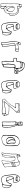

<svg xmlns="http://www.w3.org/2000/svg" viewBox="2800 -3542 852 6493"><g transform="rotate(90 3226.5 -296.0)"><path d="M99 47Q99 -10 103 -68.5Q107 -127 108 -185Q110 -257 106 -329.5Q102 -402 108 -474Q110 -501 114 -527.5Q118 -554 121 -580Q124 -596 138 -596Q152 -596 166.5 -597.5Q181 -599 194 -600Q209 -601 218 -588Q233 -563 249 -540Q265 -517 284 -494Q289 -490 293 -487Q297 -484 304 -489Q333 -509 360.5 -504.5Q388 -500 413 -484Q456 -457 478 -412Q492 -384 504 -354.5Q516 -325 518 -293Q520 -253 507 -219.5Q494 -186 453 -167Q448 -165 446.5 -161Q445 -157 444 -152Q434 -91 389.5 -47.5Q345 -4 282 5Q265 8 265 25Q265 40 264.5 55Q264 70 264 85Q264 112 238 110Q207 108 175.5 106Q144 104 112 103Q95 102 96 83Q98 74 98 65Q98 56 99 47ZM132 -554Q129 -530 132.5 -526.5Q136 -523 159 -525H169Q184 -525 188 -540Q190 -549 192.5 -558Q195 -567 197 -576Q201 -589 190 -589Q177 -591 165 -589.5Q153 -588 141 -586Q137 -585 135.5 -581.5Q134 -578 134 -574Q133 -570 132.5 -564.5Q132 -559 132 -554ZM211 -573Q200 -548 195.5 -524Q191 -500 198 -474Q200 -466 205.5 -461Q211 -456 221 -460Q233 -465 245.5 -468Q258 -471 270 -474Q283 -477 276 -487Q260 -508 244 -529.5Q228 -551 211 -573ZM110 26Q109 39 108 51.5Q107 64 105 77Q103 94 119 94Q129 94 138.5 94.5Q148 95 157 95Q177 95 182.5 90Q188 85 189 65Q191 31 189 -1.5Q187 -34 179 -67Q178 -73 176 -81.5Q174 -90 181 -93Q190 -96 191.5 -87.5Q193 -79 197 -74Q199 -72 199 -71Q221 -19 257.5 -10.5Q294 -2 335 -24Q373 -45 400.5 -74.5Q428 -104 432 -151Q435 -181 441 -210Q447 -239 449 -269Q452 -310 446.5 -350.5Q441 -391 409 -424Q385 -449 358 -462.5Q331 -476 294 -468Q275 -464 256.5 -459Q238 -454 219 -449Q194 -443 187 -466Q185 -474 184 -483Q183 -492 181 -500Q180 -505 179 -509Q178 -513 173 -515Q154 -523 137 -512Q120 -501 118 -481Q112 -410 116 -339Q120 -268 118 -197Q116 -141 114.5 -85.5Q113 -30 110 26ZM319 -483Q327 -482 333 -480.5Q339 -479 344 -477Q391 -464 422.5 -422.5Q454 -381 460 -325Q463 -293 458.5 -261.5Q454 -230 449 -198Q448 -194 447.5 -189.5Q447 -185 451 -183Q456 -179 460 -181.5Q464 -184 467 -187Q503 -216 506 -264Q511 -316 492 -360Q473 -404 443 -444Q430 -462 411 -473.5Q392 -485 370 -492Q357 -496 345 -495Q333 -494 319 -483ZM191 -263Q193 -276 196 -294.5Q199 -313 209 -330Q220 -350 238 -359Q256 -368 278 -362Q331 -347 359 -312.5Q387 -278 376 -210Q372 -186 365 -163.5Q358 -141 347 -119Q343 -110 335 -100Q322 -84 306.5 -73Q291 -62 269 -64Q246 -67 231.5 -82Q217 -97 209 -117Q197 -150 192 -185.5Q187 -221 191 -263ZM366 -227Q377 -326 282 -353Q260 -359 245 -351.5Q230 -344 229 -326Q228 -280 238 -237.5Q248 -195 273 -157Q287 -135 312 -126Q334 -120 342 -140Q352 -161 357 -183Q362 -205 366 -227ZM216 -303Q211 -302 210 -299Q209 -296 208 -293Q200 -262 200 -231Q200 -200 206 -168Q210 -148 215.5 -129Q221 -110 237 -93Q257 -72 280 -73.5Q303 -75 319 -100Q327 -111 314 -115Q286 -124 269.5 -144.5Q253 -165 242 -191Q232 -218 225.5 -246Q219 -274 216 -303ZM199 -41Q196 -37 196.5 -33.5Q197 -30 198 -27Q200 -2 201 23Q202 48 200 74Q199 92 201 95Q203 98 222 99Q224 99 226 99.5Q228 100 230 100Q252 100 252 79V15Q252 1 243 -4Q231 -12 220 -21Q209 -30 199 -41Z M1173 -93Q1172 -72 1171 -53.5Q1170 -35 1168 -16Q1164 18 1147 36Q1130 54 1095 51Q1064 48 1037.5 55.5Q1011 63 985 73Q951 86 916 88Q881 90 845 80Q804 69 784 30Q755 -33 749 -100Q745 -150 737 -200Q729 -250 728 -301Q727 -339 730 -376.5Q733 -414 747 -449Q761 -484 792 -514Q809 -530 834.5 -537.5Q860 -545 888 -543Q916 -541 939.5 -527Q963 -513 976 -485Q987 -460 998 -436Q1009 -412 1014 -386Q1022 -355 1011.5 -340Q1001 -325 969 -322Q951 -320 933 -319Q915 -318 896 -318Q883 -318 880 -312.5Q877 -307 881 -295Q896 -251 911 -206.5Q926 -162 941 -118Q946 -105 952 -105Q958 -105 967 -114Q994 -140 1010 -172.5Q1026 -205 1038 -239Q1047 -265 1066.5 -269Q1086 -273 1104 -253Q1105 -252 1105 -251.5Q1105 -251 1106 -250Q1136 -239 1149 -221Q1162 -203 1165.5 -181Q1169 -159 1169 -136.5Q1169 -114 1173 -93ZM892 -331V-329Q913 -331 934.5 -332.5Q956 -334 977 -335Q1007 -338 1004 -370Q1000 -401 989.5 -429.5Q979 -458 962 -484Q946 -511 918 -523.5Q890 -536 860 -533Q830 -530 807 -509Q756 -463 749 -396Q745 -356 743.5 -314.5Q742 -273 749 -232Q759 -179 763 -124.5Q767 -70 780 -17Q791 26 817 48.5Q843 71 888 75Q924 77 957 68Q990 59 1023 47Q1072 29 1076 -20Q1080 -73 1083.5 -127Q1087 -181 1090 -234Q1091 -240 1091.5 -247Q1092 -254 1083 -256Q1076 -258 1068.5 -254.5Q1061 -251 1057 -243Q1053 -233 1049 -222.5Q1045 -212 1042 -202Q1020 -140 975 -99Q948 -74 914 -71Q880 -68 852 -85.5Q824 -103 813 -137Q804 -167 800 -198.5Q796 -230 798 -262Q800 -295 804.5 -310Q809 -325 824.5 -329Q840 -333 873 -331ZM880 -477H918Q932 -477 944 -473.5Q956 -470 954 -450Q953 -433 948 -418Q943 -403 918 -401Q894 -400 870.5 -402.5Q847 -405 824 -407Q813 -408 804.5 -412.5Q796 -417 797 -430Q799 -444 800.5 -459Q802 -474 823 -476Q837 -478 851.5 -477Q866 -476 880 -476ZM813 -448Q840 -441 866.5 -439Q893 -437 919 -439Q926 -439 932.5 -441Q939 -443 939 -453Q940 -464 933 -465Q926 -466 919 -466Q901 -467 883 -467.5Q865 -468 846 -468Q837 -468 828 -464.5Q819 -461 813 -448ZM930 -414V-424Q901 -426 872 -428Q843 -430 814 -432V-420Q843 -415 872 -412Q901 -409 930 -414ZM813 -239Q812 -214 815.5 -191Q819 -168 825 -145Q833 -114 857 -98Q881 -82 912 -84Q936 -85 929 -108Q914 -158 897.5 -207Q881 -256 860 -303Q857 -311 853 -315Q849 -319 840 -318Q824 -317 821 -300Q817 -285 814.5 -269.5Q812 -254 813 -239ZM1161 -84Q1161 -102 1157.5 -129Q1154 -156 1149 -180Q1144 -204 1139 -213Q1135 -220 1131 -225.5Q1127 -231 1118 -229Q1109 -228 1107 -221.5Q1105 -215 1105 -207Q1103 -185 1101 -162Q1099 -139 1098 -116Q1097 -87 1095.5 -58Q1094 -29 1086 0Q1079 31 1085 37Q1091 43 1124 36Q1141 33 1146 23Q1151 13 1152 0Q1155 -20 1157 -41Q1159 -62 1161 -84Z M1467 -441Q1478 -450 1486.5 -457.5Q1495 -465 1503 -472Q1531 -497 1562 -505.5Q1593 -514 1629 -503Q1635 -501 1641 -501Q1647 -501 1653 -502Q1682 -505 1708 -501Q1735 -497 1730 -470Q1727 -454 1724 -438Q1721 -422 1716 -407Q1710 -388 1699.5 -381.5Q1689 -375 1669 -378Q1661 -380 1658 -382Q1637 -398 1616 -399Q1595 -400 1573.5 -395Q1552 -390 1531 -386Q1510 -383 1513 -361Q1518 -335 1522.5 -308.5Q1527 -282 1531 -256Q1541 -202 1545 -148Q1549 -94 1553 -41Q1555 -22 1556.5 -3Q1558 16 1560 36Q1563 60 1538 63Q1526 64 1513.5 65.5Q1501 67 1494 83Q1493 84 1488.5 85Q1484 86 1480 87Q1473 88 1465.5 88Q1458 88 1450 89Q1427 91 1419 85Q1411 79 1409 55Q1407 19 1405.5 -16.5Q1404 -52 1402 -89Q1401 -127 1395.5 -165.5Q1390 -204 1380 -241Q1373 -269 1375 -297.5Q1377 -326 1378 -354Q1380 -394 1388.5 -432.5Q1397 -471 1404 -510Q1405 -514 1407 -520Q1418 -555 1431 -563Q1444 -571 1480 -565Q1494 -563 1497 -558.5Q1500 -554 1492 -541Q1479 -519 1473 -494.5Q1467 -470 1467 -441ZM1423 -526Q1420 -510 1432 -508Q1468 -500 1479 -543Q1482 -554 1472 -556Q1432 -566 1423 -526ZM1453 -455Q1454 -460 1455 -463Q1456 -466 1456 -469Q1455 -476 1457.5 -484Q1460 -492 1449 -496Q1436 -502 1425 -496Q1414 -490 1411 -476Q1408 -466 1405 -456Q1402 -446 1401 -435Q1395 -379 1391.5 -322.5Q1388 -266 1401 -209Q1415 -146 1417 -82Q1419 -18 1421 45Q1422 67 1427 72Q1432 77 1453 76Q1457 76 1460 75.5Q1463 75 1467 75Q1488 76 1488 54Q1487 16 1484 -21.5Q1481 -59 1474 -97Q1455 -214 1450 -333Q1449 -359 1459 -371Q1469 -383 1494 -390Q1520 -396 1545.5 -400Q1571 -404 1596 -408Q1626 -413 1632.5 -420.5Q1639 -428 1635 -459Q1634 -464 1633.5 -468.5Q1633 -473 1631 -477Q1623 -499 1600 -499Q1578 -501 1558 -495Q1538 -489 1521 -473Q1512 -465 1503 -456.5Q1494 -448 1484 -440Q1478 -435 1471 -429Q1464 -423 1455 -428Q1448 -433 1451 -441Q1454 -449 1453 -455ZM1713 -444Q1721 -479 1712 -488.5Q1703 -498 1668 -494Q1664 -493 1660.5 -492.5Q1657 -492 1654 -492Q1642 -491 1645 -478Q1650 -463 1649.5 -448Q1649 -433 1647 -418Q1644 -405 1651.5 -399.5Q1659 -394 1669 -391Q1679 -387 1687 -389.5Q1695 -392 1699 -403Q1703 -414 1706 -424Q1709 -434 1713 -444ZM1547 37Q1546 18 1544 -1Q1542 -20 1541 -39Q1536 -122 1526 -203.5Q1516 -285 1500 -367Q1497 -382 1485 -374Q1464 -363 1464 -337Q1463 -307 1465 -277Q1467 -247 1470 -218Q1477 -154 1487 -90Q1497 -26 1500 39Q1500 55 1514 52Q1523 50 1533 51Q1543 52 1547 37Z M2047 -4Q2038 -49 2041.5 -96.5Q2045 -144 2051.5 -193.5Q2058 -243 2058 -294Q2058 -317 2053 -323Q2048 -329 2025 -327Q2023 -326 2019 -326Q1975 -323 1958.5 -326.5Q1942 -330 1940.5 -349Q1939 -368 1939 -409Q1939 -438 1971 -440Q1983 -440 1995 -441Q2007 -442 2019 -440Q2039 -438 2047.5 -447.5Q2056 -457 2057 -474Q2059 -497 2060.5 -519Q2062 -541 2063 -563Q2065 -596 2079 -624Q2093 -652 2102 -681Q2104 -690 2112 -692Q2120 -694 2127 -695Q2221 -716 2293 -675.5Q2365 -635 2397 -543Q2419 -480 2353 -471Q2344 -470 2335 -469.5Q2326 -469 2317 -467Q2310 -466 2305 -462.5Q2300 -459 2302 -450Q2304 -441 2310.5 -440Q2317 -439 2323 -441Q2345 -449 2366.5 -457.5Q2388 -466 2409 -475Q2447 -492 2456.5 -486.5Q2466 -481 2467 -440Q2469 -397 2466.5 -380Q2464 -363 2448.5 -361.5Q2433 -360 2393 -364Q2370 -367 2347 -365Q2324 -363 2301 -361Q2288 -360 2282 -355Q2276 -350 2275 -336Q2272 -254 2263 -172.5Q2254 -91 2253 -8Q2253 13 2241 21.5Q2229 30 2211 32Q2200 33 2190 36.5Q2180 40 2174 52Q2171 59 2164.5 61Q2158 63 2151 64Q2143 65 2134 66.5Q2125 68 2116 69Q2082 73 2067.5 71Q2053 69 2050 52.5Q2047 36 2047 -4ZM2295 -532Q2297 -521 2293.5 -507Q2290 -493 2302 -486Q2318 -478 2335.5 -480.5Q2353 -483 2369 -490Q2383 -497 2382.5 -510Q2382 -523 2379 -535Q2372 -561 2358 -583Q2344 -605 2327 -625Q2251 -719 2135 -679Q2119 -674 2113 -661Q2111 -657 2109 -652.5Q2107 -648 2108 -644Q2110 -637 2115.5 -638Q2121 -639 2126 -639Q2146 -642 2165 -640.5Q2184 -639 2203 -636Q2250 -629 2275 -607.5Q2300 -586 2295 -532ZM2157 -623Q2144 -623 2131.5 -623.5Q2119 -624 2107 -623Q2094 -622 2090 -613.5Q2086 -605 2087 -594Q2089 -583 2096.5 -584Q2104 -585 2111 -586Q2145 -591 2178 -590.5Q2211 -590 2245 -586Q2250 -585 2255.5 -583.5Q2261 -582 2263 -589Q2265 -595 2260.5 -598.5Q2256 -602 2252 -605Q2230 -619 2206 -622Q2182 -625 2157 -623ZM2062 -60V14Q2062 36 2064 45.5Q2066 55 2075.5 56Q2085 57 2107 56Q2137 54 2149 50Q2161 46 2161.5 33Q2162 20 2156 -9Q2149 -49 2140.5 -88.5Q2132 -128 2137 -169Q2142 -208 2145 -247.5Q2148 -287 2156 -326Q2164 -368 2181.5 -381.5Q2199 -395 2242 -388Q2262 -385 2270.5 -392Q2279 -399 2280 -418Q2282 -448 2278.5 -477.5Q2275 -507 2278 -537Q2281 -563 2253 -569Q2187 -581 2122 -571Q2101 -568 2090.5 -554.5Q2080 -541 2078 -520Q2077 -504 2075.5 -488.5Q2074 -473 2073 -457Q2072 -441 2063 -432Q2054 -423 2036 -425Q2029 -426 2022.5 -425.5Q2016 -425 2009 -425Q1970 -425 1961 -415Q1952 -405 1953 -367Q1954 -351 1960 -344Q1966 -337 1981 -338Q1994 -340 2006.5 -341Q2019 -342 2032 -342Q2062 -344 2069.5 -334.5Q2077 -325 2076 -295Q2074 -236 2066 -177.5Q2058 -119 2062 -60ZM2316 -380Q2339 -377 2352 -384Q2365 -391 2365 -413Q2365 -426 2372.5 -431Q2380 -436 2390 -437Q2400 -439 2409.5 -440Q2419 -441 2429 -442Q2437 -444 2442.5 -448Q2448 -452 2446 -461Q2443 -473 2435.5 -470.5Q2428 -468 2422 -465Q2395 -454 2368.5 -442.5Q2342 -431 2314 -423Q2301 -420 2297 -411Q2293 -402 2294 -391Q2295 -377 2304 -379Q2313 -381 2316 -380ZM2417 -378Q2431 -379 2442.5 -380.5Q2454 -382 2453 -402Q2453 -430 2427 -425Q2414 -424 2400 -422.5Q2386 -421 2385 -401Q2384 -384 2395.5 -382Q2407 -380 2417 -378ZM2256 -303Q2256 -313 2256.5 -319.5Q2257 -326 2256 -332Q2255 -344 2255.5 -357.5Q2256 -371 2235 -372Q2216 -374 2200 -370Q2184 -366 2179 -342Q2162 -259 2157 -175.5Q2152 -92 2174 -8Q2181 18 2208 15Q2239 13 2238 -13Q2236 -87 2245 -160Q2254 -233 2256 -303Z M3133 -93Q3132 -72 3131 -53.5Q3130 -35 3128 -16Q3124 18 3107 36Q3090 54 3055 51Q3024 48 2997.5 55.5Q2971 63 2945 73Q2911 86 2876 88Q2841 90 2805 80Q2764 69 2744 30Q2715 -33 2709 -100Q2705 -150 2697 -200Q2689 -250 2688 -301Q2687 -339 2690 -376.5Q2693 -414 2707 -449Q2721 -484 2752 -514Q2769 -530 2794.5 -537.5Q2820 -545 2848 -543Q2876 -541 2899.5 -527Q2923 -513 2936 -485Q2947 -460 2958 -436Q2969 -412 2974 -386Q2982 -355 2971.5 -340Q2961 -325 2929 -322Q2911 -320 2893 -319Q2875 -318 2856 -318Q2843 -318 2840 -312.5Q2837 -307 2841 -295Q2856 -251 2871 -206.5Q2886 -162 2901 -118Q2906 -105 2912 -105Q2918 -105 2927 -114Q2954 -140 2970 -172.5Q2986 -205 2998 -239Q3007 -265 3026.5 -269Q3046 -273 3064 -253Q3065 -252 3065 -251.5Q3065 -251 3066 -250Q3096 -239 3109 -221Q3122 -203 3125.5 -181Q3129 -159 3129 -136.5Q3129 -114 3133 -93ZM2852 -331V-329Q2873 -331 2894.5 -332.5Q2916 -334 2937 -335Q2967 -338 2964 -370Q2960 -401 2949.5 -429.5Q2939 -458 2922 -484Q2906 -511 2878 -523.5Q2850 -536 2820 -533Q2790 -530 2767 -509Q2716 -463 2709 -396Q2705 -356 2703.5 -314.5Q2702 -273 2709 -232Q2719 -179 2723 -124.5Q2727 -70 2740 -17Q2751 26 2777 48.5Q2803 71 2848 75Q2884 77 2917 68Q2950 59 2983 47Q3032 29 3036 -20Q3040 -73 3043.5 -127Q3047 -181 3050 -234Q3051 -240 3051.5 -247Q3052 -254 3043 -256Q3036 -258 3028.5 -254.5Q3021 -251 3017 -243Q3013 -233 3009 -222.5Q3005 -212 3002 -202Q2980 -140 2935 -99Q2908 -74 2874 -71Q2840 -68 2812 -85.5Q2784 -103 2773 -137Q2764 -167 2760 -198.5Q2756 -230 2758 -262Q2760 -295 2764.5 -310Q2769 -325 2784.5 -329Q2800 -333 2833 -331ZM2840 -477H2878Q2892 -477 2904 -473.5Q2916 -470 2914 -450Q2913 -433 2908 -418Q2903 -403 2878 -401Q2854 -400 2830.5 -402.5Q2807 -405 2784 -407Q2773 -408 2764.5 -412.5Q2756 -417 2757 -430Q2759 -444 2760.5 -459Q2762 -474 2783 -476Q2797 -478 2811.5 -477Q2826 -476 2840 -476ZM2773 -448Q2800 -441 2826.5 -439Q2853 -437 2879 -439Q2886 -439 2892.5 -441Q2899 -443 2899 -453Q2900 -464 2893 -465Q2886 -466 2879 -466Q2861 -467 2843 -467.5Q2825 -468 2806 -468Q2797 -468 2788 -464.5Q2779 -461 2773 -448ZM2890 -414V-424Q2861 -426 2832 -428Q2803 -430 2774 -432V-420Q2803 -415 2832 -412Q2861 -409 2890 -414ZM2773 -239Q2772 -214 2775.5 -191Q2779 -168 2785 -145Q2793 -114 2817 -98Q2841 -82 2872 -84Q2896 -85 2889 -108Q2874 -158 2857.5 -207Q2841 -256 2820 -303Q2817 -311 2813 -315Q2809 -319 2800 -318Q2784 -317 2781 -300Q2777 -285 2774.5 -269.5Q2772 -254 2773 -239ZM3121 -84Q3121 -102 3117.5 -129Q3114 -156 3109 -180Q3104 -204 3099 -213Q3095 -220 3091 -225.5Q3087 -231 3078 -229Q3069 -228 3067 -221.5Q3065 -215 3065 -207Q3063 -185 3061 -162Q3059 -139 3058 -116Q3057 -87 3055.5 -58Q3054 -29 3046 0Q3039 31 3045 37Q3051 43 3084 36Q3101 33 3106 23Q3111 13 3112 0Q3115 -20 3117 -41Q3119 -62 3121 -84Z M3566 -178Q3613 -178 3659.5 -178.5Q3706 -179 3752 -177Q3776 -177 3799 -169.5Q3822 -162 3845 -154Q3871 -146 3875 -113Q3880 -74 3897 -42Q3906 -25 3903.5 -12.5Q3901 0 3887 11Q3880 17 3873 23Q3866 29 3859 35Q3832 58 3801.5 63.5Q3771 69 3739 66Q3715 64 3691.5 64Q3668 64 3645 63Q3611 61 3577 58Q3543 55 3509 53Q3496 52 3484 53Q3472 54 3459 54Q3434 53 3409.5 52.5Q3385 52 3360 51Q3353 50 3348 42.5Q3343 35 3338 28Q3335 24 3333 19.5Q3331 15 3329 11Q3319 -10 3320 -16.5Q3321 -23 3339 -39Q3386 -80 3431.5 -123Q3477 -166 3513 -221Q3540 -262 3565 -304Q3590 -346 3615 -388Q3621 -398 3616.5 -398.5Q3612 -399 3607 -399H3484Q3469 -399 3466.5 -403Q3464 -407 3468 -423Q3473 -443 3475 -464Q3477 -485 3480 -505Q3484 -525 3489.5 -531Q3495 -537 3513 -537Q3543 -537 3573 -539Q3603 -541 3633 -537Q3667 -533 3701 -534.5Q3735 -536 3769 -538Q3779 -539 3783 -533.5Q3787 -528 3791 -518Q3804 -484 3797.5 -458Q3791 -432 3765 -409Q3722 -368 3682.5 -320.5Q3643 -273 3603 -226Q3594 -216 3584 -207Q3574 -198 3566 -185ZM3598 -532Q3576 -529 3555.5 -528Q3535 -527 3515 -527Q3498 -527 3494 -522.5Q3490 -518 3488 -498Q3487 -490 3490 -488Q3493 -486 3498 -487Q3511 -489 3523 -490.5Q3535 -492 3547 -494Q3577 -499 3607 -498.5Q3637 -498 3666 -505Q3679 -508 3691 -508.5Q3703 -509 3716 -510Q3720 -511 3723.5 -512.5Q3727 -514 3726 -520Q3726 -527 3722 -526.5Q3718 -526 3714 -526Q3709 -526 3703.5 -525.5Q3698 -525 3692 -526Q3668 -528 3644 -526.5Q3620 -525 3598 -532ZM3760 -528Q3756 -527 3751.5 -527Q3747 -527 3744 -525Q3740 -523 3739.5 -505.5Q3739 -488 3741.5 -471Q3744 -454 3748 -452Q3759 -448 3769 -449.5Q3779 -451 3788 -456Q3796 -461 3792.5 -468.5Q3789 -476 3788 -483Q3788 -490 3786 -496Q3784 -502 3783 -508Q3778 -532 3760 -528ZM3773 -438Q3763 -441 3753 -438.5Q3743 -436 3735 -443Q3728 -450 3730 -461.5Q3732 -473 3730 -483V-485Q3729 -506 3709 -503Q3663 -493 3617 -490.5Q3571 -488 3524 -480Q3505 -477 3497 -474Q3489 -471 3486 -462Q3483 -453 3478 -431Q3476 -417 3480 -413Q3484 -409 3494 -409Q3526 -409 3559 -409.5Q3592 -410 3624 -410Q3627 -410 3630.5 -412Q3634 -414 3636 -409Q3639 -404 3636.5 -400Q3634 -396 3632 -393Q3615 -366 3598 -339Q3581 -312 3564 -285Q3545 -257 3528 -228.5Q3511 -200 3489 -174Q3457 -136 3421.5 -102Q3386 -68 3350 -35Q3332 -19 3331 -13Q3330 -7 3341 15Q3345 23 3349.5 30.5Q3354 38 3363 37Q3385 36 3406.5 38.5Q3428 41 3450 41Q3518 40 3585.5 45.5Q3653 51 3720 53Q3738 54 3756 54.5Q3774 55 3792 53Q3812 50 3816 44.5Q3820 39 3820 15Q3820 7 3819.5 -1Q3819 -9 3820 -18Q3820 -44 3798 -44Q3776 -43 3755 -43Q3734 -43 3712 -47Q3702 -49 3692 -48.5Q3682 -48 3671 -46Q3631 -37 3591 -27.5Q3551 -18 3511 -10Q3487 -5 3463.5 -2Q3440 1 3416 3Q3413 4 3410 4Q3407 4 3405 0Q3403 -4 3405.5 -6.5Q3408 -9 3410 -12Q3417 -21 3423 -29.5Q3429 -38 3436 -46Q3493 -122 3557 -190.5Q3621 -259 3680 -332Q3702 -359 3726.5 -383.5Q3751 -408 3773 -438ZM3429 -14Q3458 -14 3487 -18.5Q3516 -23 3544 -28Q3580 -35 3616.5 -45.5Q3653 -56 3690 -59Q3713 -61 3735.5 -57.5Q3758 -54 3780 -53Q3804 -52 3821 -60Q3838 -68 3846 -96Q3847 -100 3849 -102.5Q3851 -105 3853 -108Q3861 -123 3859 -131.5Q3857 -140 3842 -145Q3822 -152 3801 -158.5Q3780 -165 3759 -166Q3719 -169 3678.5 -169.5Q3638 -170 3597 -171Q3575 -172 3554.5 -164Q3534 -156 3518 -133Q3499 -107 3478.5 -82.5Q3458 -58 3438 -32Q3435 -28 3432 -24.5Q3429 -21 3429 -14ZM3866 -105Q3857 -96 3852.5 -85.5Q3848 -75 3843 -64Q3839 -54 3833.5 -44Q3828 -34 3828 -20Q3829 -4 3841 -10Q3851 -15 3861 -20.5Q3871 -26 3881 -32Q3888 -36 3886 -43Q3882 -58 3876.5 -73.5Q3871 -89 3866 -105ZM3829 22Q3827 42 3843 32Q3856 24 3867 14Q3878 4 3889 -6Q3891 -8 3893 -11.5Q3895 -15 3893 -19Q3890 -24 3882 -20Q3870 -13 3858 -6.5Q3846 0 3834 6Q3830 8 3829.5 12.5Q3829 17 3829 22Z M4204 -469Q4185 -475 4167.5 -471.5Q4150 -468 4133 -465Q4118 -463 4111 -467Q4104 -471 4106 -488Q4109 -504 4102 -523Q4094 -544 4099.5 -566Q4105 -588 4097 -609Q4095 -615 4103 -617Q4125 -625 4146 -633.5Q4167 -642 4190 -645Q4204 -647 4211 -642.5Q4218 -638 4219 -621Q4221 -593 4225 -565.5Q4229 -538 4232 -510Q4234 -499 4233.5 -488.5Q4233 -478 4216 -474Q4211 -473 4211.5 -470Q4212 -467 4214 -462Q4267 -355 4283.5 -241.5Q4300 -128 4289 -10Q4289 -5 4288 -2Q4287 14 4285 30Q4283 46 4260 52Q4244 56 4229 61.5Q4214 67 4196 59Q4182 53 4166 58.5Q4150 64 4135 66Q4110 68 4103 62.5Q4096 57 4097 32Q4099 -50 4098.5 -132.5Q4098 -215 4097 -297Q4097 -317 4095.5 -338Q4094 -359 4092 -379Q4087 -428 4131 -444Q4149 -451 4167 -458.5Q4185 -466 4204 -469ZM4186 -589Q4204 -585 4203 -595.5Q4202 -606 4203 -615Q4204 -622 4203 -629Q4202 -636 4191 -634Q4172 -633 4154.5 -627Q4137 -621 4123 -608Q4116 -602 4114.5 -591.5Q4113 -581 4117 -573Q4119 -568 4126 -572Q4133 -576 4139 -577Q4150 -579 4161.5 -582Q4173 -585 4186 -589ZM4213 -556Q4212 -564 4211 -571Q4210 -578 4196 -577Q4183 -576 4181 -569Q4179 -562 4180 -553Q4181 -540 4182 -526.5Q4183 -513 4183 -499Q4184 -490 4188.5 -488Q4193 -486 4200 -486Q4208 -486 4212.5 -489Q4217 -492 4216 -502Q4215 -516 4214.5 -529.5Q4214 -543 4213 -556ZM4118 -519Q4121 -496 4123 -487Q4125 -478 4131 -477.5Q4137 -477 4151 -479Q4168 -482 4168 -500Q4169 -514 4167 -528.5Q4165 -543 4163 -557Q4163 -561 4162 -565Q4161 -569 4154 -569Q4111 -571 4117 -528Q4117 -525 4117.5 -522.5Q4118 -520 4118 -519ZM4114 -404Q4131 -408 4146 -410.5Q4161 -413 4176 -417Q4187 -419 4190.5 -428Q4194 -437 4192 -444Q4190 -452 4182.5 -449.5Q4175 -447 4169 -445Q4159 -441 4149.5 -437.5Q4140 -434 4130 -429Q4123 -426 4118 -421Q4113 -416 4114 -404ZM4210 -437Q4203 -426 4204 -417Q4205 -408 4206 -399Q4210 -380 4214.5 -361.5Q4219 -343 4220 -324Q4222 -279 4222.5 -234.5Q4223 -190 4224 -145Q4225 -101 4222 -57.5Q4219 -14 4222 30Q4222 34 4221.5 39Q4221 44 4229 46Q4244 47 4258.5 36Q4273 25 4274 10Q4281 -71 4279 -152.5Q4277 -234 4253 -314Q4244 -345 4235.5 -375.5Q4227 -406 4210 -437ZM4205 -335Q4201 -350 4198.5 -363.5Q4196 -377 4193 -390Q4192 -395 4190.5 -400Q4189 -405 4181 -403Q4164 -399 4145 -399Q4126 -399 4112 -388Q4102 -381 4108 -367.5Q4114 -354 4112 -343Q4111 -342 4111 -340Q4111 -246 4112.5 -152.5Q4114 -59 4111 34Q4111 45 4114.5 49.5Q4118 54 4131 53Q4144 52 4156.5 48.5Q4169 45 4182 46Q4199 47 4203 39.5Q4207 32 4206 20Q4204 -13 4207 -46.5Q4210 -80 4210 -113Q4210 -169 4209.5 -224.5Q4209 -280 4205 -335Z M4920 -269Q4922 -217 4920 -169Q4918 -121 4907 -74Q4901 -49 4888 -24.5Q4875 0 4850 21Q4834 36 4798.5 49Q4763 62 4723.5 69Q4684 76 4653 74Q4580 68 4560 26Q4552 9 4548.5 -7.5Q4545 -24 4544 -42Q4541 -107 4547 -172Q4553 -237 4551 -302Q4550 -355 4577 -408Q4589 -432 4605.5 -455Q4622 -478 4654 -497Q4721 -535 4819 -529Q4837 -528 4850 -521.5Q4863 -515 4873 -507Q4892 -490 4903 -471.5Q4914 -453 4915 -433Q4917 -390 4920.5 -348.5Q4924 -307 4920 -269ZM4897 -364Q4897 -382 4898 -400Q4899 -418 4897 -436Q4892 -487 4845.5 -507.5Q4799 -528 4724 -514Q4702 -510 4686.5 -501.5Q4671 -493 4659 -483Q4616 -446 4596 -405.5Q4576 -365 4574 -322Q4573 -260 4569 -198Q4565 -136 4561 -74Q4560 -46 4565.5 -19.5Q4571 7 4585 33Q4592 46 4608 53.5Q4624 61 4647 64Q4669 67 4698 63.5Q4727 60 4756 52Q4785 44 4808.5 33.5Q4832 23 4842 12Q4870 -18 4881.5 -50Q4893 -82 4898 -116Q4907 -178 4903 -240Q4899 -302 4897 -364ZM4834 -340Q4825 -292 4828.5 -242Q4832 -192 4842 -142Q4845 -127 4839.5 -113.5Q4834 -100 4814 -89Q4777 -70 4738 -73Q4699 -76 4671 -101Q4625 -144 4614.5 -190Q4604 -236 4620 -285Q4628 -309 4645 -331.5Q4662 -354 4694 -372Q4718 -386 4746.5 -392Q4775 -398 4797 -393Q4835 -383 4834 -340ZM4808 -281Q4809 -286 4809.5 -290Q4810 -294 4810 -298Q4810 -314 4810 -330.5Q4810 -347 4808 -363Q4807 -371 4800 -377Q4793 -383 4776 -384Q4759 -386 4750.5 -380.5Q4742 -375 4737 -367Q4735 -363 4732.5 -358.5Q4730 -354 4728 -349Q4708 -289 4722 -227Q4727 -202 4739 -179Q4751 -156 4788 -139Q4794 -136 4800.5 -133Q4807 -130 4816 -133Q4824 -136 4823.5 -140Q4823 -144 4822 -148Q4817 -182 4812.5 -215Q4808 -248 4808 -281ZM4709 -363Q4678 -346 4665.5 -328Q4653 -310 4646 -290Q4627 -242 4635.5 -196Q4644 -150 4690 -106Q4713 -85 4742 -82Q4771 -79 4800 -95Q4815 -103 4816.5 -110Q4818 -117 4796 -124Q4737 -143 4717 -184Q4695 -228 4695 -271.5Q4695 -315 4709 -363Z M5626 -319Q5628 -276 5628.5 -233.5Q5629 -191 5628 -147Q5628 -122 5628.5 -97Q5629 -72 5636 -48Q5640 -35 5635 -27.5Q5630 -20 5618 -14Q5594 -2 5570.5 12Q5547 26 5523 40Q5474 69 5418 72Q5396 73 5403 53Q5421 -3 5422 -61Q5423 -119 5424 -177Q5426 -207 5425 -237.5Q5424 -268 5418 -298Q5417 -304 5416 -310.5Q5415 -317 5413 -324Q5390 -394 5318 -377Q5303 -373 5306 -359Q5320 -291 5318.5 -223Q5317 -155 5309 -87Q5305 -57 5296.5 -28.5Q5288 0 5277 28Q5269 46 5252 52Q5230 59 5207.5 66Q5185 73 5162 75Q5147 76 5143.5 72Q5140 68 5143 54Q5160 -14 5169.5 -83.5Q5179 -153 5181 -224Q5183 -277 5185 -330Q5187 -383 5185 -436Q5184 -459 5191 -483Q5198 -507 5202 -530Q5203 -535 5206.5 -537.5Q5210 -540 5214 -541Q5228 -544 5241 -547Q5254 -550 5267 -553Q5289 -558 5289 -536Q5290 -520 5292 -504.5Q5294 -489 5295 -473Q5297 -453 5315 -459Q5343 -469 5371 -477.5Q5399 -486 5419 -511Q5444 -541 5478.5 -543Q5513 -545 5543.5 -527Q5574 -509 5587 -479Q5595 -460 5601.5 -440Q5608 -420 5613 -400Q5618 -380 5621.5 -360Q5625 -340 5626 -319ZM5284 -493Q5283 -502 5281.5 -510.5Q5280 -519 5278 -527Q5277 -534 5275 -539.5Q5273 -545 5263 -544Q5247 -543 5245 -526Q5244 -513 5242.5 -499Q5241 -485 5239 -471Q5235 -449 5240 -446.5Q5245 -444 5266 -445Q5285 -448 5285 -465Q5285 -472 5284.5 -479Q5284 -486 5284 -493ZM5234 -521Q5234 -527 5233 -531Q5232 -535 5227 -535Q5214 -536 5211 -523Q5209 -510 5206 -497Q5203 -484 5201 -471Q5200 -466 5200.5 -461.5Q5201 -457 5208 -456Q5225 -453 5226 -466Q5228 -481 5230.5 -495Q5233 -509 5234 -521ZM5439 -517Q5460 -507 5466 -489.5Q5472 -472 5475 -454Q5480 -432 5477.5 -409Q5475 -386 5475 -363Q5475 -346 5488 -355Q5511 -372 5537.5 -381Q5564 -390 5590 -397Q5604 -401 5601 -415Q5596 -436 5588 -456Q5580 -476 5567 -494Q5544 -526 5506 -533Q5468 -540 5439 -517ZM5324 -385Q5335 -384 5345.5 -384.5Q5356 -385 5366 -383Q5383 -381 5396.5 -371.5Q5410 -362 5416 -345Q5421 -330 5425 -315Q5429 -300 5430 -284Q5435 -201 5433.5 -118.5Q5432 -36 5414 46Q5412 58 5416 61Q5420 64 5431 63Q5449 60 5466.5 54.5Q5484 49 5501 42Q5528 33 5523 4Q5514 -43 5505.5 -91.5Q5497 -140 5489 -188Q5478 -248 5469 -307.5Q5460 -367 5466 -428Q5469 -459 5455 -487Q5448 -504 5441 -506Q5434 -508 5420 -497Q5410 -490 5399.5 -483Q5389 -476 5378 -472Q5353 -463 5327 -454.5Q5301 -446 5275 -439Q5263 -435 5250 -434.5Q5237 -434 5224 -441Q5208 -450 5201.5 -446Q5195 -442 5196 -424Q5200 -348 5195 -273Q5190 -198 5184 -123Q5180 -79 5172 -35Q5164 9 5154 53Q5153 56 5152 59Q5151 62 5155 65Q5161 69 5172.5 66Q5184 63 5195 56.5Q5206 50 5207 44Q5213 22 5218.5 0.5Q5224 -21 5229 -43Q5240 -88 5246.5 -133.5Q5253 -179 5253 -225Q5253 -251 5254.5 -276Q5256 -301 5262 -326Q5269 -358 5282.5 -371Q5296 -384 5324 -385ZM5477 -321Q5476 -308 5482 -307.5Q5488 -307 5496 -312Q5521 -327 5545 -342.5Q5569 -358 5595 -368Q5600 -370 5604 -373.5Q5608 -377 5606 -383Q5603 -391 5597 -390Q5591 -389 5586 -388Q5531 -373 5485 -343Q5474 -335 5477 -321ZM5290 -365Q5283 -353 5277.5 -341Q5272 -329 5270 -315Q5266 -296 5264.5 -277Q5263 -258 5263 -238Q5262 -170 5250.5 -103Q5239 -36 5222 29Q5221 33 5219.5 38Q5218 43 5221 48Q5226 52 5230.5 50Q5235 48 5239 47Q5262 43 5270 20Q5274 9 5278 -0.5Q5282 -10 5285 -20Q5308 -95 5309 -171.5Q5310 -248 5304 -324Q5303 -335 5300.5 -345Q5298 -355 5290 -365ZM5612 -356Q5611 -366 5594 -359Q5566 -347 5541 -330.5Q5516 -314 5490 -297Q5486 -295 5483 -292Q5480 -289 5484 -284Q5486 -280 5490 -281.5Q5494 -283 5497 -285Q5523 -300 5548.5 -315Q5574 -330 5602 -342Q5606 -344 5609.5 -347Q5613 -350 5612 -356ZM5616 -324Q5615 -335 5610.5 -335Q5606 -335 5599 -332Q5571 -319 5546 -302.5Q5521 -286 5494 -271Q5483 -265 5489 -256Q5492 -251 5496 -252.5Q5500 -254 5504 -255Q5530 -268 5555 -281Q5580 -294 5605 -307Q5617 -314 5616 -324ZM5493 -217Q5499 -186 5504 -159Q5509 -132 5514 -106Q5519 -80 5523.5 -53.5Q5528 -27 5532 -1Q5535 12 5540 14.5Q5545 17 5556 10Q5571 2 5586.5 -8Q5602 -18 5618 -25Q5626 -28 5627.5 -35Q5629 -42 5627 -49Q5625 -58 5623 -68Q5621 -78 5621 -88Q5620 -138 5619.5 -187.5Q5619 -237 5619 -286Q5619 -297 5615 -299Q5611 -301 5602 -296Q5580 -286 5558.5 -273.5Q5537 -261 5515 -250Q5502 -243 5494 -236.5Q5486 -230 5493 -217Z M6326 -93Q6325 -72 6324 -53.5Q6323 -35 6321 -16Q6317 18 6300 36Q6283 54 6248 51Q6217 48 6190.5 55.5Q6164 63 6138 73Q6104 86 6069 88Q6034 90 5998 80Q5957 69 5937 30Q5908 -33 5902 -100Q5898 -150 5890 -200Q5882 -250 5881 -301Q5880 -339 5883 -376.5Q5886 -414 5900 -449Q5914 -484 5945 -514Q5962 -530 5987.5 -537.5Q6013 -545 6041 -543Q6069 -541 6092.5 -527Q6116 -513 6129 -485Q6140 -460 6151 -436Q6162 -412 6167 -386Q6175 -355 6164.5 -340Q6154 -325 6122 -322Q6104 -320 6086 -319Q6068 -318 6049 -318Q6036 -318 6033 -312.5Q6030 -307 6034 -295Q6049 -251 6064 -206.5Q6079 -162 6094 -118Q6099 -105 6105 -105Q6111 -105 6120 -114Q6147 -140 6163 -172.5Q6179 -205 6191 -239Q6200 -265 6219.5 -269Q6239 -273 6257 -253Q6258 -252 6258 -251.5Q6258 -251 6259 -250Q6289 -239 6302 -221Q6315 -203 6318.5 -181Q6322 -159 6322 -136.5Q6322 -114 6326 -93ZM6045 -331V-329Q6066 -331 6087.5 -332.5Q6109 -334 6130 -335Q6160 -338 6157 -370Q6153 -401 6142.5 -429.5Q6132 -458 6115 -484Q6099 -511 6071 -523.5Q6043 -536 6013 -533Q5983 -530 5960 -509Q5909 -463 5902 -396Q5898 -356 5896.5 -314.5Q5895 -273 5902 -232Q5912 -179 5916 -124.5Q5920 -70 5933 -17Q5944 26 5970 48.5Q5996 71 6041 75Q6077 77 6110 68Q6143 59 6176 47Q6225 29 6229 -20Q6233 -73 6236.5 -127Q6240 -181 6243 -234Q6244 -240 6244.5 -247Q6245 -254 6236 -256Q6229 -258 6221.5 -254.5Q6214 -251 6210 -243Q6206 -233 6202 -222.5Q6198 -212 6195 -202Q6173 -140 6128 -99Q6101 -74 6067 -71Q6033 -68 6005 -85.5Q5977 -103 5966 -137Q5957 -167 5953 -198.5Q5949 -230 5951 -262Q5953 -295 5957.5 -310Q5962 -325 5977.5 -329Q5993 -333 6026 -331ZM6033 -477H6071Q6085 -477 6097 -473.5Q6109 -470 6107 -450Q6106 -433 6101 -418Q6096 -403 6071 -401Q6047 -400 6023.5 -402.5Q6000 -405 5977 -407Q5966 -408 5957.5 -412.5Q5949 -417 5950 -430Q5952 -444 5953.5 -459Q5955 -474 5976 -476Q5990 -478 6004.5 -477Q6019 -476 6033 -476ZM5966 -448Q5993 -441 6019.5 -439Q6046 -437 6072 -439Q6079 -439 6085.5 -441Q6092 -443 6092 -453Q6093 -464 6086 -465Q6079 -466 6072 -466Q6054 -467 6036 -467.5Q6018 -468 5999 -468Q5990 -468 5981 -464.5Q5972 -461 5966 -448ZM6083 -414V-424Q6054 -426 6025 -428Q5996 -430 5967 -432V-420Q5996 -415 6025 -412Q6054 -409 6083 -414ZM5966 -239Q5965 -214 5968.5 -191Q5972 -168 5978 -145Q5986 -114 6010 -98Q6034 -82 6065 -84Q6089 -85 6082 -108Q6067 -158 6050.5 -207Q6034 -256 6013 -303Q6010 -311 6006 -315Q6002 -319 5993 -318Q5977 -317 5974 -300Q5970 -285 5967.5 -269.5Q5965 -254 5966 -239ZM6314 -84Q6314 -102 6310.5 -129Q6307 -156 6302 -180Q6297 -204 6292 -213Q6288 -220 6284 -225.5Q6280 -231 6271 -229Q6262 -228 6260 -221.5Q6258 -215 6258 -207Q6256 -185 6254 -162Q6252 -139 6251 -116Q6250 -87 6248.5 -58Q6247 -29 6239 0Q6232 31 6238 37Q6244 43 6277 36Q6294 33 6299 23Q6304 13 6305 0Q6308 -20 6310 -41Q6312 -62 6314 -84Z"/></g></svg>

Font: Rock 3D
Style: Regular
Weight: 400
Version: Version 1.000